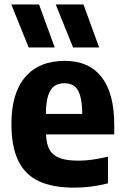

<svg xmlns="http://www.w3.org/2000/svg" viewBox="-20 -828 556 858"><path d="M490.5 -227.5H185.5Q187.5 -183 202.2 -157.8Q217 -132.5 248 -121.2Q279 -110 332 -110Q388 -110 462.5 -128V-8.5Q421.5 1.5 385.2 6Q349 10.5 312 10.5Q214 10.5 152.2 -19Q90.5 -48.5 60.8 -111.5Q31 -174.5 31 -275Q31 -411.5 92.8 -483.8Q154.5 -556 269 -556Q378 -556 434.2 -483.2Q490.5 -410.5 490.5 -270.5ZM185 -319H347.5Q347 -371 338 -401Q329 -431 312 -443.5Q295 -456 268 -456Q240.5 -456 222.8 -443.5Q205 -431 195.2 -401Q185.5 -371 185 -319ZM108 -616 30.5 -808H154.5L224.5 -616ZM306.5 -616 229 -808H353L423 -616Z"/></svg>

Font: Encode Sans Semi Condensed
Style: Bold
Weight: 700
Width: 4
Designer: Multiple Designers
Foundry: Impallari Type
Version: Version 2.000